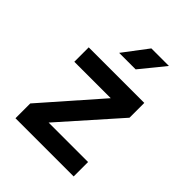

<svg xmlns="http://www.w3.org/2000/svg" viewBox="-218 -910 1036 1036"><g transform="rotate(45 300.0 -392.5)"><path d="M78 0V-113L365 -440H87V-550H511V-437L221 -110H522V0ZM224 -645 330 -785H464L350 -645Z"/></g></svg>

Font: Tiny
Style: Bold
Weight: 700
Monospace: yes
Designer: Philipp Nurullin, Konstantin Bulenkov
Foundry: JetBrains
Version: Version 2.251; ttfautohint (v1.8.4.7-5d5b)